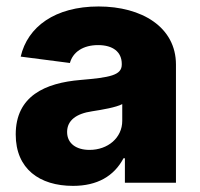

<svg xmlns="http://www.w3.org/2000/svg" viewBox="-20 -573 628 602"><path d="M209 9.8C284.7 9.8 337.4 -20.5 367.2 -76.7H371.6V0H531.7V-370.6C531.7 -487.8 424.8 -552.7 289.1 -552.7C152.3 -552.7 66.4 -488.8 44.9 -395.5L199.2 -375.5C208.5 -409.7 240.2 -431.6 287.6 -431.6C334 -431.6 361.8 -410.2 361.8 -372.6V-370.6C361.8 -336.9 324.7 -330.1 232.4 -322.3C122.1 -313 29.3 -272.5 29.3 -151.4C29.3 -43.5 104 9.8 209 9.8ZM260.7 -103C219.7 -103 190.4 -122.6 190.4 -159.2C190.4 -195.3 218.8 -216.8 269 -224.1C300.8 -229 343.8 -236.3 363.3 -246.6V-194.3C363.3 -140.6 317.9 -103 260.7 -103Z"/></svg>

Font: Inter ExtraBold
Style: Regular
Weight: 800
Designer: Rasmus Andersson
Foundry: rsms
Version: Version 4.001;git-9221beed3